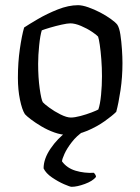

<svg xmlns="http://www.w3.org/2000/svg" viewBox="-20 -520 541 740"><path d="M241 0Q216 0 189.5 -9.5Q163 -19 139.5 -33Q116 -47 99 -60Q82 -73 76 -80Q65 -97 57 -135.5Q49 -174 49 -220Q49 -279 56.5 -331Q64 -383 73 -414Q91 -426 126 -446.5Q161 -467 202.5 -483.5Q244 -500 281 -500Q297 -500 320 -492Q343 -484 366 -472Q389 -460 407 -447Q425 -434 432 -425Q440 -413 444 -386.5Q448 -360 450 -330Q452 -300 452 -277Q452 -223 444.5 -172.5Q437 -122 428 -89Q413 -74 383.5 -53Q354 -32 316.5 -16Q279 0 241 0ZM253 -67Q268 -67 290.5 -73Q313 -79 332.5 -86.5Q352 -94 359 -98Q366 -118 369.5 -154Q373 -190 373 -226Q373 -259 370.5 -291.5Q368 -324 364.5 -347.5Q361 -371 358 -379Q353 -385 334.5 -397.5Q316 -410 292.5 -420Q269 -430 251 -430Q240 -430 217.5 -425Q195 -420 173 -413.5Q151 -407 141 -403Q135 -384 131 -345.5Q127 -307 127 -274Q127 -221 133 -178.5Q139 -136 145 -126Q150 -120 169.5 -105.5Q189 -91 213 -79Q237 -67 253 -67ZM256 200Q250 200 227 190Q204 180 180.5 164Q157 148 148 129Q148 92 175 52.5Q202 13 239 -14H302Q276 3 257 27.5Q238 52 228.5 73Q219 94 219 102Q238 128 271.5 138Q305 148 342 146Q344 148 347 152.5Q350 157 350 162Q337 178 307 189Q277 200 256 200Z"/></svg>

Font: Texturina 72pt
Style: Regular
Weight: 400
Designer: Guillermo Torres Carreño
Foundry: Omnibus-Type
Version: Version 1.002; ttfautohint (v1.8.3)